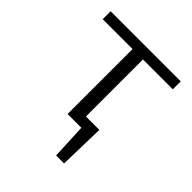

<svg xmlns="http://www.w3.org/2000/svg" viewBox="-162 -516 769 769"><g transform="rotate(45 222.5 -131.5)"><path d="M252 -368V-45H328L323 150H278L271 0H193V-368H24V-413H421V-368Z"/></g></svg>

Font: Ysabeau Infant Semilight
Style: Regular
Weight: 300
Designer: Christian Thalmann (Catharsis Fonts)
Version: Version 0.003